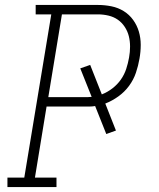

<svg xmlns="http://www.w3.org/2000/svg" viewBox="-20 -755 640 775"><path d="M10 0V-38H78L187 -697H124V-735H375Q403 -735 430 -729.5Q457 -724 479.5 -710Q502 -696 517.5 -674.5Q533 -653 540.5 -627.5Q548 -602 548 -574Q548 -546 543 -518Q538 -489 528.5 -461Q519 -433 501 -408.5Q483 -384 458 -366Q433 -348 405 -337L448 -228L409 -214L364 -327Q353 -325 342.5 -325Q332 -325 321 -325H168L121 -38H208V0ZM175 -363H321Q328 -363 335 -363Q342 -363 350 -364L304 -479L344 -493L391 -374Q414 -383 434 -398.5Q454 -414 468 -434Q482 -454 489.5 -477Q497 -500 501 -523Q505 -545 505 -567Q505 -589 500 -609Q495 -629 483.5 -646.5Q472 -664 455.5 -675.5Q439 -687 418 -692Q397 -697 375 -697H230Z"/></svg>

Font: Iosevka Slab XLtExObl
Style: Regular
Weight: 200
Width: 7
Italic angle: -9°
Monospace: yes
Designer: Belleve Invis
Foundry: Belleve Invis
Version: Version 11.1.1; ttfautohint (v1.8.3)